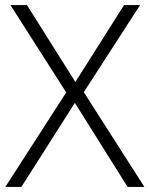

<svg xmlns="http://www.w3.org/2000/svg" viewBox="-20 -734 588 754"><path d="M547 0 309 -372 530 -714H467L276 -412L86 -714H21L240 -371L1 0H64L274 -330L481 0Z"/></svg>

Font: Noto Sans Khmer UI Light
Style: Regular
Weight: 300
Designer: Danh Hong and the Monotype Design Team
Foundry: Monotype Imaging Inc.
Version: Version 2.002